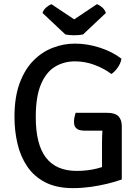

<svg xmlns="http://www.w3.org/2000/svg" viewBox="-20 -910 682 942"><path d="M576 -622Q572 -598.5 557 -577.8Q542 -557 526.5 -547Q491 -574 444 -591.5Q397 -609 348 -609Q294 -609 250.2 -582.8Q206.5 -556.5 181 -496.5Q155.5 -436.5 155.5 -335.5Q155.5 -201 205.8 -136.2Q256 -71.5 356.5 -71.5Q409.5 -71.5 455.8 -83.2Q502 -95 525.5 -106L577.5 -29.5Q547.5 -18.5 507.8 -8.8Q468 1 424.5 7Q381 13 338.5 13Q257.5 13 202.2 -15.5Q147 -44 113.8 -93Q80.5 -142 65.8 -205Q51 -268 51 -336.5Q51 -432.5 76 -500.8Q101 -569 143.2 -612Q185.5 -655 238.5 -675.5Q291.5 -696 347 -696Q409 -696 470.5 -676Q532 -656 576 -622ZM480.5 -206Q480.5 -241 482.5 -269.8Q484.5 -298.5 490 -320.5L577.5 -290.5V-29.5L480.5 -28ZM504.5 -356.5Q545 -356.5 561.2 -339.5Q577.5 -322.5 577.5 -290.5V-269H393.5Q381.5 -269 370 -272Q358.5 -275 350.8 -284.5Q343 -294 343 -313Q343 -324 345.5 -335.5Q348 -347 351 -356.5ZM455.5 -889.5Q467.5 -885.5 480.8 -874.2Q494 -863 499.5 -846.5L387.5 -741Q379 -739 367.5 -738Q356 -737 344 -737Q332 -737 320.8 -738Q309.5 -739 300.5 -741L188.5 -846.5Q194 -863 207.5 -874.2Q221 -885.5 232.5 -889.5L344 -815Z"/></svg>

Font: Signika Negative
Style: Regular
Weight: 400
Designer: Anna Giedry
Foundry: Anna Giedry
Version: Version 2.001